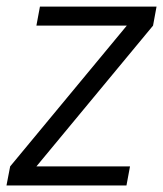

<svg xmlns="http://www.w3.org/2000/svg" viewBox="-33 -566 498 586"><path d="M444.8 -545.9 434.1 -487.8 78.1 -58.1H363.8L353 0H-13.2L-2 -58.1L354 -487.8H78.1L88.9 -545.9Z"/></svg>

Font: SVN-Poppins Light
Style: Italic
Weight: 300
Italic angle: -10°
Designer: Ninad Kale (Devanagari), Jonny Pinhorn (Latin)
Foundry: Indian Type Foundry
Version: Version 3.002 2017